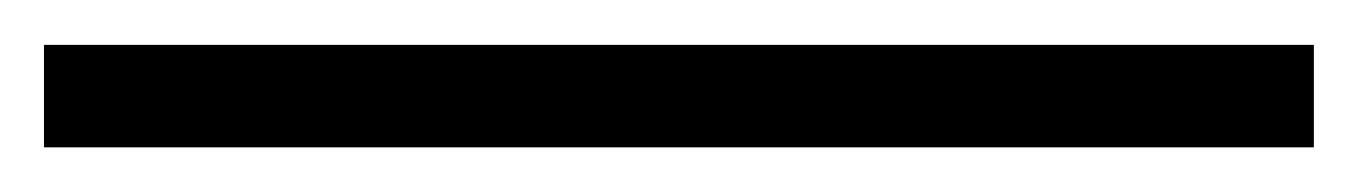

<svg xmlns="http://www.w3.org/2000/svg" viewBox="-28 -775 609 86"><path d="M560.5 -709H-8.3V-754.9H560.5Z"/></svg>

Font: TypoPRO Liberation Sans
Style: Bold
Weight: 700
Designer: Steve Matteson
Foundry: Ascender Corporation
Version: Version 2.00.1